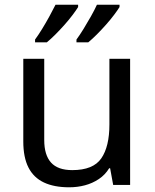

<svg xmlns="http://www.w3.org/2000/svg" viewBox="-20 -786 658 816"><path d="M533 -536V0H461L448 -71H444Q427 -43 400 -25Q373 -7 341 1.5Q309 10 274 10Q210 10 166.5 -10.5Q123 -31 101 -74Q79 -117 79 -185V-536H168V-191Q168 -127 197 -95Q226 -63 287 -63Q376 -63 410.5 -113Q445 -163 445 -257V-536ZM488 -756Q480 -743 465 -723Q450 -703 430.5 -681Q411 -659 391.5 -639.5Q372 -620 355 -606H305V-618Q319 -637 335 -663Q351 -689 366.5 -716.5Q382 -744 392 -766H488ZM312 -756Q304 -743 289 -723Q274 -703 254.5 -681Q235 -659 215.5 -639.5Q196 -620 179 -606H129V-618Q143 -637 159 -663Q175 -689 190 -716.5Q205 -744 216 -766H312Z"/></svg>

Font: Noto Sans Canadian Aboriginal
Style: Regular
Weight: 400
Designer: Monotype Design Team, Typotheque's Kevin King
Foundry: Monotype Imaging Inc.
Version: Version 2.002